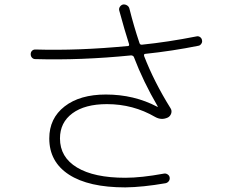

<svg xmlns="http://www.w3.org/2000/svg" viewBox="-20 -812 1040 858"><path d="M137.7 -547.9Q128.9 -547.9 123 -554.2Q117.2 -560.5 117.2 -569.8Q117.2 -579.1 123 -585Q128.9 -590.8 137.7 -590.8Q330.1 -585 551.8 -606.4Q558.6 -606.4 556.6 -615.2Q537.1 -675.8 512.7 -765.6Q510.7 -774.4 516.1 -782.2Q521.5 -790 530.3 -792Q540 -793 548.3 -787.6Q556.6 -782.2 558.6 -772.5Q578.1 -694.3 603.5 -619.1Q606.4 -611.3 614.3 -612.3Q729.5 -624 858.4 -649.4Q867.2 -651.4 874.5 -646Q881.8 -640.6 882.8 -631.8Q884.8 -624 879.4 -616.2Q874 -608.4 866.2 -607.4Q750 -584 628.9 -571.3Q622.1 -571.3 624 -561.5Q668 -447.3 742.2 -328.1Q749 -317.4 745.1 -305.2Q741.2 -293 730.5 -287.1Q702.1 -273.4 673.8 -289.1Q575.2 -346.7 458 -346.7Q359.4 -346.7 303.7 -305.7Q248 -264.6 248 -193.4Q248 -109.4 324.2 -63.5Q400.4 -17.6 540 -17.6Q611.3 -17.6 711.9 -36.1Q720.7 -38.1 729 -32.7Q737.3 -27.3 738.3 -18.1Q739.3 -8.8 733.9 -2Q728.5 4.9 719.7 6.8Q618.2 24.4 540 25.4Q376 25.4 288.1 -31.7Q200.2 -88.9 200.2 -193.4Q200.2 -283.2 268.6 -336.4Q336.9 -389.6 453.1 -389.6Q579.1 -389.6 682.6 -335H685.5Q686.5 -335.9 685.5 -335.9L684.6 -336.9Q620.1 -447.3 578.1 -557.6Q575.2 -563.5 566.4 -564.5Q340.8 -542 137.7 -547.9Z"/></svg>

Font: Rounded-X Mgen+ 2m light
Style: Regular
Weight: 200
Designer: [Source Han Sans]
Ryoko NISHIZUKA  (kana & ideographs); Paul D. Hunt (Latin, Greek & Cyrillic); Wenlong ZHANG  (bopomofo
Version: Version 1.059.20150602